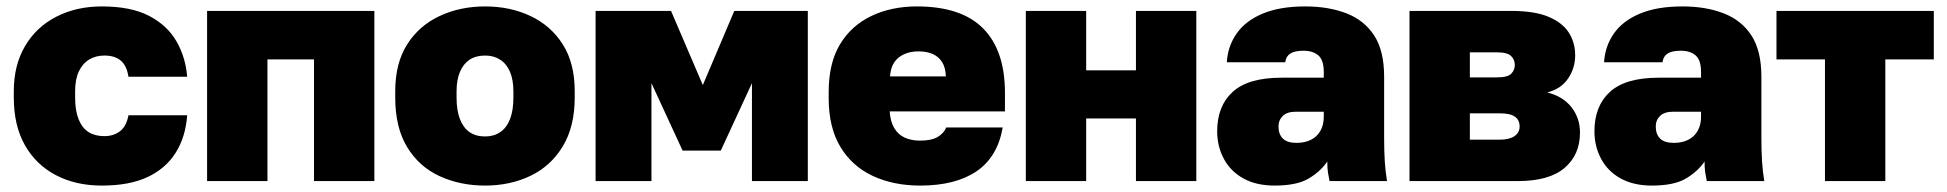

<svg xmlns="http://www.w3.org/2000/svg" viewBox="-20 -564 6063 598"><path d="M297 14Q216 14 154 -18.5Q92 -51 57.5 -112Q23 -173 23 -260V-280Q23 -361 58 -420.5Q93 -480 155.5 -512Q218 -544 297 -544Q388 -544 444.5 -514.5Q501 -485 529.5 -435.5Q558 -386 563 -325H380Q375 -359 356.5 -375Q338 -391 305 -391Q278 -391 257.5 -378.5Q237 -366 225.5 -341.5Q214 -317 214 -280V-260Q214 -219 225 -192Q236 -165 256 -152.5Q276 -140 305 -140Q334 -140 354 -155.5Q374 -171 380 -205H563Q558 -137 527 -88Q496 -39 439.5 -12.5Q383 14 297 14Z M625 0V-530H1146V0H958V-379H813V0Z M1491 14Q1413 14 1349 -15.5Q1285 -45 1248 -106Q1211 -167 1211 -260V-280Q1211 -367 1248 -425.5Q1285 -484 1349 -514Q1413 -544 1491 -544Q1569 -544 1632.5 -514Q1696 -484 1733 -425.5Q1770 -367 1770 -280V-260Q1770 -170 1733 -108.5Q1696 -47 1632.5 -16.5Q1569 14 1491 14ZM1491 -139Q1518 -139 1538 -152.5Q1558 -166 1568.5 -193Q1579 -220 1579 -260V-280Q1579 -315 1568.5 -340Q1558 -365 1538 -378Q1518 -391 1491 -391Q1462 -391 1442.5 -378Q1423 -365 1412.5 -340Q1402 -315 1402 -280V-260Q1402 -220 1412.5 -193Q1423 -166 1442.5 -152.5Q1462 -139 1491 -139Z M1835 0V-530H2070L2169 -299L2267 -530H2496V0H2322V-305L2225 -95H2106L2009 -305V0Z M2846 14Q2763 14 2698.5 -16Q2634 -46 2597.5 -106.5Q2561 -167 2561 -258V-278Q2561 -367 2596 -425.5Q2631 -484 2693.5 -514Q2756 -544 2836 -544Q2974 -544 3042 -475.5Q3110 -407 3110 -275V-217H2751Q2753 -186 2765 -165.5Q2777 -145 2797.5 -135.5Q2818 -126 2846 -126Q2881 -126 2900.5 -137.5Q2920 -149 2927 -167H3103Q3087 -75 3021.5 -30.5Q2956 14 2846 14ZM2841 -404Q2815 -404 2795.5 -395Q2776 -386 2765 -369.5Q2754 -353 2752 -326H2926Q2925 -354 2914 -371Q2903 -388 2884.5 -396Q2866 -404 2841 -404Z M3175 0V-530H3363V-345H3518V-530H3706V0H3518V-195H3363V0Z M3950 14Q3893 14 3853 -8Q3813 -30 3792 -69Q3771 -108 3771 -155Q3771 -234 3819.5 -278Q3868 -322 3971 -322H4103V-340Q4103 -377 4086 -391.5Q4069 -406 4040 -406Q4012 -406 3998.5 -397Q3985 -388 3983 -370H3801Q3804 -420 3831.5 -459.5Q3859 -499 3912.5 -521.5Q3966 -544 4045 -544Q4118 -544 4173.5 -522.5Q4229 -501 4260 -453.5Q4291 -406 4291 -325V-135Q4291 -93 4293 -61.5Q4295 -30 4300 0H4121Q4118 -14 4116 -27Q4114 -40 4114 -61Q4093 -30 4056 -8Q4019 14 3950 14ZM4018 -119Q4044 -119 4063 -128.5Q4082 -138 4092.5 -156.5Q4103 -175 4103 -200V-216H4015Q3989 -216 3975.5 -203Q3962 -190 3962 -170Q3962 -146 3975.5 -132.5Q3989 -119 4018 -119Z M4370 0V-530H4687Q4760 -530 4803.5 -511.5Q4847 -493 4866.5 -462Q4886 -431 4886 -392Q4886 -352 4864 -319.5Q4842 -287 4799 -276Q4848 -264 4874.5 -230Q4901 -196 4901 -151Q4901 -82 4853 -41Q4805 0 4707 0ZM4558 -129H4651Q4681 -129 4697 -140Q4713 -151 4713 -170Q4713 -190 4698.5 -200.5Q4684 -211 4652 -211H4558ZM4558 -323H4642Q4676 -323 4687 -334.5Q4698 -346 4698 -362Q4698 -378 4686.5 -389.5Q4675 -401 4642 -401H4558Z M5125 14Q5068 14 5028 -8Q4988 -30 4967 -69Q4946 -108 4946 -155Q4946 -234 4994.5 -278Q5043 -322 5146 -322H5278V-340Q5278 -377 5261 -391.5Q5244 -406 5215 -406Q5187 -406 5173.5 -397Q5160 -388 5158 -370H4976Q4979 -420 5006.5 -459.5Q5034 -499 5087.5 -521.5Q5141 -544 5220 -544Q5293 -544 5348.5 -522.5Q5404 -501 5435 -453.5Q5466 -406 5466 -325V-135Q5466 -93 5468 -61.5Q5470 -30 5475 0H5296Q5293 -14 5291 -27Q5289 -40 5289 -61Q5268 -30 5231 -8Q5194 14 5125 14ZM5193 -119Q5219 -119 5238 -128.5Q5257 -138 5267.5 -156.5Q5278 -175 5278 -200V-216H5190Q5164 -216 5150.5 -203Q5137 -190 5137 -170Q5137 -146 5150.5 -132.5Q5164 -119 5193 -119Z M5664 0V-379H5513V-530H6003V-379H5852V0Z"/></svg>

Font: Golos Text ExtraBold
Style: Regular
Weight: 800
Designer: A.Korolkova, Vitaly Kuzmin
Foundry: ParaType Ltd
Version: Version 2.004